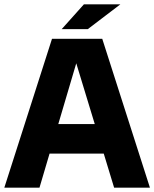

<svg xmlns="http://www.w3.org/2000/svg" viewBox="-20 -870 715 890"><path d="M509 0 299 -690H454L675 0ZM0 0 221 -690H367L163 0ZM153 -158V-295H521V-158ZM266 -735 369 -850H538L387 -735Z"/></svg>

Font: Radio Canada Big
Style: Bold
Weight: 700
Designer: Étienne Aubert Bonn
Foundry: Coppers and Brasses
Version: Version 1.001